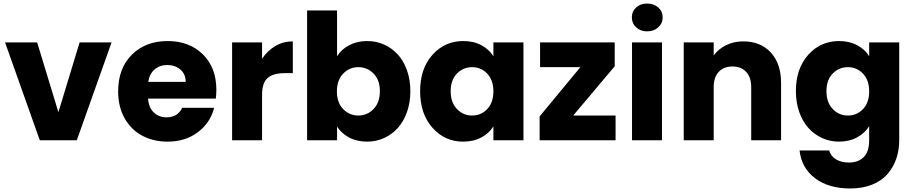

<svg xmlns="http://www.w3.org/2000/svg" viewBox="-20 -800 5210 1095"><path d="M8.8 -558.1H191.9L313 -160.2L434.1 -558.1H616.2L418 0H207Z M934.1 -429.2Q891.1 -429.2 861.8 -404.1Q832.5 -378.9 825.2 -333H1039.1Q1039.1 -377.4 1008.8 -403.3Q978.5 -429.2 934.1 -429.2ZM1201.2 -185.1Q1180.2 -100.6 1108.9 -46.4Q1037.6 7.8 936 7.8Q854 7.8 790.3 -26.6Q726.6 -61 690.2 -126.5Q653.8 -191.9 653.8 -278.8Q653.8 -410.2 731.9 -488Q810.1 -565.9 936 -565.9Q1059.6 -565.9 1136.7 -490.2Q1213.9 -414.6 1213.9 -288.1Q1213.9 -263.7 1210.9 -237.8H824.2Q828.6 -185.1 857.7 -158Q886.7 -130.9 930.2 -130.9Q993.2 -130.9 1019 -185.1Z M1474.6 -258.8V0H1303.7V-558.1H1474.6V-464.8Q1504.9 -510.7 1550 -537.4Q1595.2 -564 1649.9 -564V-382.8H1602.5Q1538.1 -382.8 1506.3 -355.2Q1474.6 -327.6 1474.6 -258.8Z M1902.3 -479Q1926.3 -518.1 1971.2 -542Q2016.1 -565.9 2074.2 -565.9Q2126 -565.9 2170.9 -545.7Q2215.8 -525.4 2249 -489Q2282.2 -452.6 2301.3 -398.4Q2320.3 -344.2 2320.3 -279.8Q2320.3 -215.3 2301 -160.9Q2281.7 -106.4 2248.5 -69.8Q2215.3 -33.2 2170.4 -12.7Q2125.5 7.8 2074.2 7.8Q2015.1 7.8 1970.9 -15.9Q1926.8 -39.6 1902.3 -78.1V0H1731.4V-740.2H1902.3ZM2023.4 -417Q1972.7 -417 1937 -379.9Q1901.4 -342.8 1901.4 -278.8Q1901.4 -214.8 1937 -178Q1972.7 -141.1 2023.4 -141.1Q2074.7 -141.1 2110.6 -178.5Q2146.5 -215.8 2146.5 -279.8Q2146.5 -343.8 2110.6 -380.4Q2074.7 -417 2023.4 -417Z M2622.1 -565.9Q2681.6 -565.9 2725.8 -542Q2770 -518.1 2793.9 -479V-558.1H2965.3V0H2793.9V-79.1Q2769.5 -40 2725.1 -16.1Q2680.7 7.8 2621.1 7.8Q2516.6 7.8 2446.3 -71.5Q2376 -150.9 2376 -279.8Q2376 -408.7 2446.3 -487.3Q2516.6 -565.9 2622.1 -565.9ZM2672.4 -417Q2621.6 -417 2585.9 -380.4Q2550.3 -343.8 2550.3 -279.8Q2550.3 -215.8 2585.9 -178.5Q2621.6 -141.1 2672.4 -141.1Q2723.6 -141.1 2758.8 -178Q2793.9 -214.8 2793.9 -278.8Q2793.9 -342.8 2758.8 -379.9Q2723.6 -417 2672.4 -417Z M3485.8 -558.1V-421.9L3249 -141.1H3490.7V0H3057.6V-136.2L3290 -417H3060.1V-558.1Z M3584.5 0V-558.1H3755.4V0ZM3670.4 -621.1Q3632.8 -621.1 3608.2 -644Q3583.5 -667 3583.5 -701.2Q3583.5 -734.9 3607.9 -757.3Q3632.3 -779.8 3670.4 -779.8Q3709 -779.8 3734.1 -757.3Q3759.3 -734.9 3759.3 -701.2Q3759.3 -667 3734.1 -644Q3709 -621.1 3670.4 -621.1Z M4264.2 0V-303.2Q4264.2 -359.4 4235.4 -390.1Q4206.5 -420.9 4157.2 -420.9Q4107.9 -420.9 4079.1 -390.1Q4050.3 -359.4 4050.3 -303.2V0H3879.4V-558.1H4050.3V-483.9Q4077.1 -520.5 4120.8 -542.2Q4164.6 -564 4219.2 -564Q4317.4 -564 4376 -500.5Q4434.6 -437 4434.6 -326.2V0Z M4519 -279.8Q4519 -408.7 4589.4 -487.3Q4659.7 -565.9 4765.1 -565.9Q4824.2 -565.9 4868.9 -542Q4913.6 -518.1 4937 -479V-558.1H5108.4V-1Q5108.4 56.2 5091.6 105.2Q5074.7 154.3 5041.5 192.6Q5008.3 231 4953.9 252.9Q4899.4 274.9 4829.1 274.9Q4705.6 274.9 4628.4 216.6Q4551.3 158.2 4540 58.1H4709Q4717.3 89.8 4747.3 108.4Q4777.3 127 4821.3 127Q4874 127 4905.5 96.4Q4937 65.9 4937 -1V-80.1Q4912.6 -41 4868.2 -16.6Q4823.7 7.8 4765.1 7.8Q4713.9 7.8 4668.9 -12.7Q4624 -33.2 4590.8 -69.8Q4557.6 -106.4 4538.3 -160.9Q4519 -215.3 4519 -279.8ZM4815.4 -417Q4764.6 -417 4729 -380.4Q4693.4 -343.8 4693.4 -279.8Q4693.4 -215.8 4729 -178.5Q4764.6 -141.1 4815.4 -141.1Q4866.7 -141.1 4901.9 -178Q4937 -214.8 4937 -278.8Q4937 -342.8 4901.9 -379.9Q4866.7 -417 4815.4 -417Z"/></svg>

Font: SVN-Poppins
Style: Bold
Weight: 700
Designer: Ninad Kale (Devanagari), Jonny Pinhorn (Latin)
Foundry: Indian Type Foundry
Version: Version 3.200;PS 1.000;hotconv 16.6.54;makeotf.lib2.5.65590